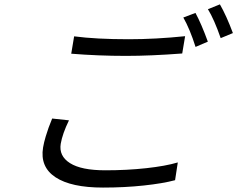

<svg xmlns="http://www.w3.org/2000/svg" viewBox="-20 -826 1083 876"><path d="M871.8 -767Q898.4 -718 928.3 -636L872.2 -611.9Q846.2 -693.9 816.4 -746.1ZM983.3 -806.1Q1012.8 -755 1042.6 -675.1L986.9 -652Q957 -737.9 928.6 -784.1ZM305 -581 318.2 -660.2Q418 -647 567.1 -647Q689.6 -647 824.6 -660.9L811.4 -582Q667.6 -571 554.7 -571Q428.6 -571 305 -581ZM218 -285.2 294.7 -277Q264.9 -215.9 257.1 -170.1Q247.9 -114.3 299.4 -81.7Q350.9 -49 460.9 -49Q558.6 -49 646.8 -58.6Q735.1 -68.2 791.2 -84.9L778.8 -3.9Q723.4 11 635.7 20.4Q547.9 29.8 449.9 29.8Q304.7 29.8 233.3 -17.2Q161.9 -64.3 176.5 -153.1Q180.4 -176.1 188.4 -202.8Q196.4 -229.4 201.7 -243.4Q207 -257.5 218 -285.2Z"/></svg>

Font: Karasuma Gothic
Style: Italic
Weight: 400
Italic angle: -9.39999°
Designer: Rasmus Andersson / Ryoko Nishizuka
Foundry: Genbu
Version: Version 1.00